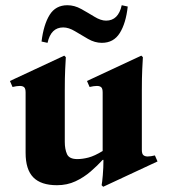

<svg xmlns="http://www.w3.org/2000/svg" viewBox="-20 -694 647 735"><path d="M573 -99 583 -76 375 21 369 15Q371 6 373.5 -23Q376 -52 376 -82H373Q353 -60 327 -37.5Q301 -15 269 0Q237 15 198 15Q137 15 107.5 -15Q78 -45 78 -109V-340Q78 -355 72.5 -360Q67 -365 56 -365Q44 -365 28 -361L18 -384L226 -481L232 -475Q231 -460 229.5 -428.5Q228 -397 228 -349V-151Q228 -123 236.5 -104Q245 -85 276 -85Q296 -85 319 -91Q342 -97 373 -116V-340Q373 -355 367.5 -360Q362 -365 351 -365Q339 -365 323 -361L313 -384L521 -481L527 -475Q526 -460 524.5 -428.5Q523 -397 523 -349V-120Q523 -105 529 -100Q535 -95 545 -95Q557 -95 573 -99ZM222 -589Q175 -589 162 -530L139 -535Q147 -600 170 -637Q193 -674 238 -674Q265 -674 291 -659.5Q317 -645 341.5 -630Q366 -615 386 -615Q433 -615 446 -674L469 -669Q462 -605 438.5 -567.5Q415 -530 370 -530Q343 -530 317 -545Q291 -560 267 -574.5Q243 -589 222 -589Z"/></svg>

Font: Bona Nova SC
Style: Bold
Weight: 700
Designer: Mateusz Machalski
Foundry: Capitalics
Version: Version 4.001; ttfautohint (v1.8.4.7-5d5b)